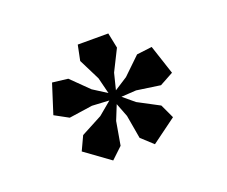

<svg xmlns="http://www.w3.org/2000/svg" viewBox="-72 -742 684 579"><g transform="rotate(-20 270.0 -452.5)"><path d="M123 -328 144 -373 212 -409 254 -444 199 -447 124 -436 80 -460 110 -554 160 -548 215 -494 259 -466 246 -518 212 -586 222 -635H320L330 -586L296 -518L283 -466L325 -493L380 -546L429 -552L460 -458L416 -434L340 -445L292 -442L328 -412L396 -376L417 -331L338 -273L301 -307L288 -382L271 -426L252 -379L239 -304L203 -270Z"/></g></svg>

Font: Gold
Style: Regular
Weight: 400
Designer: jaiki
Version: Version 1.000